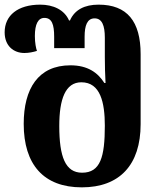

<svg xmlns="http://www.w3.org/2000/svg" viewBox="-25 -793 704 826"><path d="M327 13C489 13 580 -83 580 -259V-560C580 -701 522 -773 399 -773C339 -773 296 -751 276 -705H272C252 -751 204 -773 148 -773C52 -773 -5 -727 -5 -654C-5 -595 34 -565 80 -565C99 -565 118 -569 134 -574C130 -585 125 -608 125 -638C125 -689 139 -716 166 -716C198 -716 208 -688 208 -635V-586H339V-635C339 -683 350 -714 382 -714C414 -714 426 -683 426 -631V-548C426 -518 427 -467 429 -436H424C396 -480 353 -512 278 -512C139 -512 77 -411 77 -260C77 -85 163 13 327 13ZM328 -50C256 -50 230 -119 230 -251C230 -366 256 -439 325 -439C407 -439 426 -352 426 -252C426 -118 407 -50 328 -50Z"/></svg>

Font: Noto Serif Georgian Bold
Style: Regular
Weight: 700
Designer: Monotype Design Team, Akaki Razmadze
Foundry: Google LLC
Version: Version 2.003